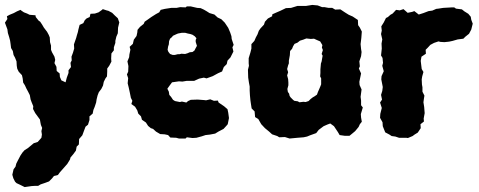

<svg xmlns="http://www.w3.org/2000/svg" viewBox="-22 -541 1945 779"><path d="M78 218 60 209 45 202 39 196 32 182 28 168 33 146 41 135 44 123 50 111 61 90 69 78 78 68 91 60 103 50 115 40 131 35 146 18 148 5 146 -9 149 -22 144 -34 142 -44 140 -56 132 -67 121 -82 112 -99 113 -110 106 -127 102 -138 99 -155 92 -169 85 -182 79 -195 72 -206 70 -223 67 -236 54 -250 48 -262 46 -274 45 -292 39 -307 33 -318 30 -334 23 -346 21 -362 19 -376 15 -391 10 -407 8 -422 -2 -449 8 -464 6 -475 17 -481 34 -488 47 -495 61 -501 66 -497 75 -491 88 -486 98 -481 122 -479 123 -472 135 -457 141 -453 149 -441 156 -429 169 -412 176 -399 180 -389 181 -370 185 -356V-339L189 -329L199 -311L202 -298L199 -285L207 -270L208 -253L220 -243L221 -229L227 -215L244 -207L249 -226L256 -245V-256L266 -269L264 -286L269 -296L268 -311L274 -327L279 -344L278 -361L287 -387L290 -398L294 -411L296 -421L301 -440L316 -447L322 -459L329 -466L342 -472L345 -485L363 -486L378 -491L392 -501L395 -504L410 -499L418 -497L433 -489L444 -478L456 -467L462 -450L457 -429L456 -406L450 -392L446 -375V-367L440 -349V-337L430 -324L429 -303L430 -291L421 -274L413 -263V-250L412 -231L406 -223L399 -209L396 -194L389 -180L379 -167L374 -154L370 -138L368 -125L362 -107L357 -95L354 -80L341 -69V-54L335 -35L325 -27L319 -11L312 8L299 23L298 45L289 54L286 70L275 85L264 98L262 106L251 124L244 132L229 149L221 158L213 169L197 173L189 183L177 195L161 201L143 207L133 213H121L106 214Z M704 21 693 18 669 17 660 7 646 4 628 3 611 -7 599 -18 590 -21 579 -30 570 -44 554 -55 550 -69 539 -80 535 -93 526 -108 511 -119 515 -132 509 -144 505 -164 500 -187 496 -203 498 -224 493 -239 498 -250 499 -273 495 -292 502 -309 503 -320 507 -339 504 -351 517 -363 521 -380 532 -395 535 -409 536 -420 546 -432 561 -444 565 -453 578 -462 592 -472 611 -484 624 -491 630 -501 647 -505 673 -509H694L709 -512L731 -511L736 -515H752L778 -509L792 -508L805 -502L817 -495L828 -488L848 -482L861 -470L876 -463L890 -449L896 -440L904 -428L912 -409L917 -394L918 -383L926 -359L921 -349L925 -332L920 -322L913 -308L901 -295L898 -281L886 -269L879 -251L863 -244L841 -232L816 -223L805 -226L786 -222L766 -213H751H736L718 -210L704 -211L676 -207L667 -195L657 -181L663 -169L665 -156L672 -148L680 -136L688 -131L708 -127L716 -129L734 -125L741 -131L752 -136L780 -137L806 -135L814 -134L831 -138L846 -132L862 -133L865 -125L887 -110L901 -98L904 -84L907 -62L902 -37L896 -30L885 -18L864 -7L851 1L830 5L812 7L797 12L775 18L759 19L736 16L731 21ZM679 -318H687L699 -321H706L714 -323L729 -322L739 -325L748 -329L759 -330L767 -336L771 -344L777 -355L772 -371V-379L775 -386L768 -394L759 -400L750 -403L740 -405L729 -408H716L700 -405L693 -402L680 -396L675 -390L668 -384L664 -374L663 -361L660 -352L658 -339L661 -331L668 -322Z M1210 16 1185 18 1153 21 1134 15 1111 16 1103 11 1082 4 1070 -7 1053 -21 1038 -37 1026 -58 1013 -66 1011 -89 999 -101 996 -120 994 -134 992 -155 991 -174V-190L988 -206L985 -226L984 -258L988 -274L987 -284V-305L994 -328L998 -344V-362L1010 -375L1016 -389L1023 -402L1028 -416L1035 -426L1049 -441L1053 -453L1065 -466L1082 -475L1083 -483L1101 -491L1115 -497L1138 -508L1159 -509L1185 -517H1220L1245 -521L1267 -519L1285 -512H1295L1311 -509H1326L1338 -502L1359 -503L1377 -491L1393 -481L1409 -474L1430 -460L1431 -439L1438 -429L1446 -413L1444 -387L1441 -362L1443 -342L1445 -330L1443 -313L1436 -292L1438 -272L1434 -263L1443 -243L1436 -209L1437 -196L1445 -178L1441 -148L1443 -133V-114L1450 -105L1442 -78L1443 -64L1446 -47L1438 -37L1433 -26L1419 -9L1407 1L1396 10H1377L1356 7L1349 -5L1333 -29L1318 -40L1307 -36L1291 -29L1271 -14L1261 -1L1236 8L1224 13ZM1193 -126 1209 -128 1218 -127 1230 -131 1238 -139 1247 -146 1254 -150 1264 -157 1268 -168 1272 -177 1278 -191 1281 -199V-223L1277 -231L1278 -245V-260L1279 -271L1280 -283L1283 -292L1285 -304L1287 -315L1283 -322L1288 -338L1284 -348L1286 -358L1277 -373L1263 -379L1252 -384L1239 -383L1221 -385L1208 -380L1195 -376L1185 -368L1173 -363L1167 -353L1163 -343L1155 -334L1154 -317L1152 -306L1150 -295V-284L1147 -276L1143 -261L1147 -248L1143 -235L1147 -220L1148 -206V-195L1144 -180L1146 -168L1151 -161L1153 -152L1157 -146L1167 -136L1172 -132L1186 -130Z M1597 18 1582 13 1567 11 1558 5 1541 -4 1531 -29 1530 -45 1520 -63 1521 -79 1527 -103 1520 -125 1528 -137 1524 -156 1529 -172 1531 -188 1525 -219 1526 -232 1535 -252 1529 -274 1532 -286 1530 -306 1524 -316 1527 -344 1526 -364 1529 -381 1524 -403 1527 -417 1525 -434 1535 -450 1544 -468 1552 -472 1562 -481 1571 -486 1585 -501 1600 -499 1615 -504 1632 -489 1651 -493 1659 -496 1677 -482 1696 -488 1717 -496 1732 -498 1748 -505 1757 -506 1776 -509 1811 -511H1821L1828 -506L1852 -503L1862 -495L1878 -485L1888 -473L1890 -461L1896 -445L1890 -421L1881 -404L1866 -392L1858 -384L1835 -381L1814 -375L1800 -372L1781 -370L1765 -371L1757 -373L1739 -367L1724 -359L1714 -348L1705 -339L1706 -323L1688 -311L1685 -294L1689 -261L1696 -249L1691 -231L1689 -219L1690 -198L1692 -187V-169L1700 -153L1698 -141L1696 -126L1699 -107L1701 -82L1697 -60L1698 -48L1684 -37L1685 -21L1673 -3L1660 5L1652 11L1633 19L1626 18Z"/></svg>

Font: Winky Rough
Style: Bold
Weight: 700
Designer: Simon Atzbach
Foundry: typofactur
Version: Version 1.206; ttfautohint (v1.8.4.7-5d5b)